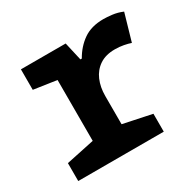

<svg xmlns="http://www.w3.org/2000/svg" viewBox="-126 -696 852 836"><g transform="rotate(-30 300.0 -278.0)"><path d="M41 0V-90L183 -120V-426L68 -443V-546H293L314 -454H321Q347 -500 387 -528Q427 -556 488 -556Q505 -556 531 -553Q557 -550 583 -539L544 -404Q530 -409 509 -413Q488 -417 465 -417Q419 -417 388.5 -396.5Q358 -376 343 -341Q328 -306 328 -262V-120L471 -90V0Z"/></g></svg>

Font: Noto Sans Mono
Style: Bold
Weight: 700
Designer: Monotype Design Team
Foundry: Monotype Imaging Inc.
Version: Version 2.014